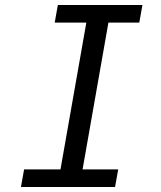

<svg xmlns="http://www.w3.org/2000/svg" viewBox="-20 -745 640 765"><path d="M76 -70H221L324 -655H198L210.5 -725H547.5L535 -655H412L309 -70H451L438.5 0H63.5Z"/></svg>

Font: JuliaMono
Style: Italic
Weight: 400
Italic angle: -9°
Monospace: yes
Designer: cormullion
Foundry: corm
Version: Version 0.057; ttfautohint (v1.8.4)